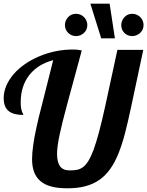

<svg xmlns="http://www.w3.org/2000/svg" viewBox="-25 -1020 803 1047"><path d="M467.8 -1000H572.8L601.6 -811H526.9ZM346.7 -840.8Q329.1 -858.4 329.1 -883.8Q329.1 -895.5 333.7 -906.7Q338.4 -918 346.7 -926.8Q363.8 -944.8 390.1 -944.8Q414.1 -944.8 433.1 -926.8Q441.4 -918.5 446.3 -907.2Q451.2 -896 451.2 -883.8Q451.2 -857.9 433.1 -840.8Q414.1 -823.2 390.1 -823.2Q364.3 -823.2 346.7 -840.8ZM636.2 -883.8Q636.2 -895.5 640.9 -906.7Q645.5 -918 653.8 -926.8Q670.9 -944.8 696.8 -944.8Q709 -944.8 720.2 -939.9Q731.4 -935.1 739.7 -926.8Q748 -918.5 752.9 -907.2Q757.8 -896 757.8 -883.8Q757.8 -857.9 739.7 -840.8Q731 -832.5 719.7 -827.9Q708.5 -823.2 696.8 -823.2Q670.4 -823.2 653.3 -840.3Q636.2 -857.4 636.2 -883.8ZM192.9 -34.7Q149.9 -72.8 149.9 -151.9Q149.9 -217.3 174.8 -329.6Q186.5 -382.8 201.2 -438.5L231.9 -560.1L265.1 -691.9Q182.6 -670.4 135.7 -611.8Q87.9 -551.3 87.9 -461.9Q87.9 -428.7 95.2 -411.1Q96.7 -405.8 100.1 -400.4Q102.1 -397 102.1 -393.1Q49.8 -393.1 23.4 -413.6Q-4.9 -435.5 -4.9 -484.9Q-4.9 -519 9.5 -552.7Q23.9 -586.4 50.3 -616.7Q75.7 -646 111.1 -670.4Q146.5 -694.8 189 -712.9Q277.8 -750 373 -750Q385.7 -750 395.5 -749Q405.3 -748 420.9 -745.1Q391.1 -635.7 378.9 -589.8L344.7 -464.4Q312 -343.3 300.8 -288.6Q286.1 -220.7 286.1 -181.2Q286.1 -136.2 302.2 -113.5Q318.4 -90.8 355 -90.8Q379.4 -90.8 396 -94.2Q412.6 -97.7 427.2 -108.4Q442.9 -119.6 456.8 -142.3Q470.7 -165 485.4 -203.6Q513.7 -280.8 548.3 -439L615.2 -748H756.3L689.9 -436Q671.9 -351.6 656.2 -291.7Q640.6 -231.9 622.1 -186Q602.1 -135.7 576.9 -99.9Q551.8 -64 519 -40.5Q485.4 -16.6 442.1 -4.9Q398.9 6.8 343.3 6.8Q289.6 6.8 252.7 -3.4Q215.8 -13.7 192.9 -34.7Z"/></svg>

Font: Pattaya
Style: Regular
Weight: 400
Designer: Pablo Impallari / Thai characters Designed by Thanarat Vachiruckul and Suppakit Chalermlarp
Foundry: Pablo Impallari
Version: Version 2.001